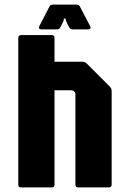

<svg xmlns="http://www.w3.org/2000/svg" viewBox="-20 -820 565 840"><path d="M72.5 0Q60 0 60 -12.5V-654Q60 -666.5 72.5 -666.5H206Q218.5 -666.5 218.5 -654V-550H340Q351.5 -550 360 -541.5L460 -441.5Q468.5 -433.5 468.5 -421.5V-12.5Q468.5 0 456 0H322.5Q310 0 310 -12.5V-404Q310 -425 289 -425H218.5V-12.5Q218.5 0 206 0ZM160.5 -691.5Q154 -691.5 151.5 -695.5Q149 -699.5 152 -705.5L196.5 -791.5Q200.5 -800 211.5 -800H314.5Q325.5 -800 329.5 -791.5L374.5 -705.5Q378 -699.5 375.2 -695.5Q372.5 -691.5 366.5 -691.5H295.5Q288 -691.5 282 -701.5L269 -728L266.5 -739H259.5L258 -728L244.5 -701.5Q239 -691.5 231.5 -691.5Z"/></svg>

Font: Jaro
Style: Regular
Weight: 400
Designer: Agyei Archer, Celine Hurka, Mirko Velimirović
Version: Version 1.000